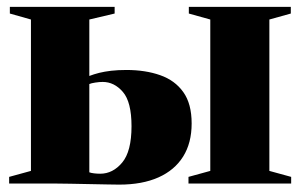

<svg xmlns="http://www.w3.org/2000/svg" viewBox="-20 -522 854 546"><path d="M516 0V-19L578 -36V-466.5L517 -483.5V-502.5H807V-483.5L746 -466.5V-36L808 -19V0ZM6 0V-19L68 -36V-466.5L8 -483.5V-502.5H306V-483.5L234 -466.5V-306Q247 -311 262 -314.8Q277 -318.5 296.2 -320.8Q315.5 -323 339.5 -323Q393.5 -323 435.5 -308.2Q477.5 -293.5 501.2 -260.2Q525 -227 525 -171Q525 -115.5 500.8 -76.8Q476.5 -38 430.5 -17.5Q384.5 3 319 3Q308 3 284.5 2.5Q261 2 233.2 1.5Q205.5 1 180.8 0.5Q156 0 141.5 0ZM265 -28Q301 -28 327.5 -59.8Q354 -91.5 354 -163Q354 -232 329.5 -260.5Q305 -289 272 -289Q262.5 -289 251 -287.2Q239.5 -285.5 234 -283V-32Q239 -30 247.8 -29Q256.5 -28 265 -28Z"/></svg>

Font: Merriweather 144pt Black
Style: Regular
Weight: 900
Version: Version 2.100